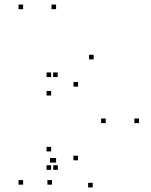

<svg xmlns="http://www.w3.org/2000/svg" viewBox="-20 -795 660 837"><path d="M224.5 -755V-775H204.5V-755ZM80.8 -755V-775H60.8V-755ZM80.8 10V-10H60.8V10ZM206.7 10V-10H186.7V10ZM217.9 -86.2V-106.2H197.9V-86.2ZM224.5 -86.2V-106.2H204.5V-86.2ZM388.2 -536.2V-556.2H368.2V-536.2ZM231.6 -459.2V-479.2H211.6V-459.2ZM202.9 -459.2V-479.2H182.9V-459.2ZM202.9 -378.6V-398.6H182.9V-378.6ZM320.3 -417.4V-437.4H300.3V-417.4ZM440.8 -258.4V-278.4H420.8V-258.4ZM320 -96.2V-116.2H300V-96.2ZM202.9 -134.8V-154.8H182.9V-134.8ZM202.9 -54.6V-74.6H182.9V-54.6ZM232.1 -54.6V-74.6H212.1V-54.6ZM384.2 22V2H364.2V22ZM585.8 -258.4V-278.4H565.8V-258.4Z"/></svg>

Font: Monaspace Neon Dots Var
Style: Regular
Weight: 400
Designer: Riley Cran and the Lettermatic Team
Version: Version 1.100 (Monaspace Neon Dots)